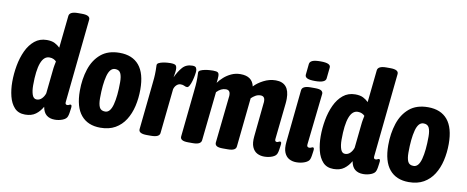

<svg xmlns="http://www.w3.org/2000/svg" viewBox="-66 -1043 3264 1342"><g transform="rotate(10 1566.5 -372.5)"><path d="M153 9Q105 9 77.5 -21Q50 -51 38 -99Q26 -147 26 -201Q26 -259 36.5 -317Q47 -375 69.5 -423.5Q92 -472 128 -501.5Q164 -531 214 -531Q249 -531 270.5 -520Q292 -509 308 -493L332 -722Q335 -754 395 -754H423Q483 -754 480 -722L419 -129Q416 -108 432 -108Q440 -108 445.5 -111.5Q451 -115 455 -115Q461 -115 463 -108.5Q465 -102 462 -84Q460 -69 458 -56Q456 -43 452 -32Q446 -13 419.5 -2.5Q393 8 364 8Q328 8 305.5 -10Q283 -28 276 -68Q257 -34 228 -12.5Q199 9 153 9ZM215 -109Q236 -109 251.5 -125Q267 -141 274 -163L291 -325Q293 -348 296.5 -366Q300 -384 302 -394Q295 -402 282.5 -408Q270 -414 253 -414Q174 -414 174 -203Q174 -162 183.5 -135.5Q193 -109 215 -109Z M687 8Q598 8 550 -49.5Q502 -107 502 -222Q502 -305 525 -375.5Q548 -446 598.5 -488.5Q649 -531 731 -531Q822 -531 869.5 -474Q917 -417 917 -303Q917 -241 904 -185Q891 -129 863.5 -85.5Q836 -42 792.5 -17Q749 8 687 8ZM701 -109Q737 -109 753 -169.5Q769 -230 769 -329Q769 -370 758.5 -392Q748 -414 719 -414Q682 -414 666 -353.5Q650 -293 650 -195Q650 -153 660.5 -131Q671 -109 701 -109Z M1017 2Q957 2 960 -30L993 -349Q996 -375 998 -399Q1000 -423 1000 -453Q1000 -462 999.5 -471Q999 -480 999 -491Q999 -501 1010.5 -507Q1022 -513 1039 -516.5Q1056 -520 1071.5 -521Q1087 -522 1094 -522Q1113 -522 1124.5 -517.5Q1136 -513 1138 -493.5Q1140 -474 1131 -428Q1151 -472 1177 -501.5Q1203 -531 1247 -531Q1268 -531 1273.5 -521Q1279 -511 1279 -500Q1279 -489 1275.5 -468.5Q1272 -448 1266 -427Q1260 -406 1252 -391.5Q1244 -377 1235 -377Q1225 -377 1215 -382.5Q1205 -388 1189 -388Q1173 -388 1160 -376Q1147 -364 1142 -345L1109 -30Q1108 -14 1092.5 -6Q1077 2 1045 2Z M1850 8Q1822 8 1799.5 -4Q1777 -16 1765 -44Q1753 -72 1758 -120L1782 -358Q1783 -363 1783 -366.5Q1783 -370 1783 -374Q1783 -409 1752 -409Q1733 -409 1716.5 -399.5Q1700 -390 1687 -377L1651 -30Q1650 -14 1635.5 -6Q1621 2 1590 2H1556Q1525 2 1512.5 -6Q1500 -14 1501 -30L1536 -358Q1537 -363 1537 -366.5Q1537 -370 1537 -374Q1537 -409 1506 -409Q1471 -409 1441 -377L1404 -30Q1401 2 1344 2H1309Q1252 2 1255 -30L1288 -349Q1291 -375 1293 -399Q1295 -423 1295 -453Q1295 -462 1294.5 -471Q1294 -480 1294 -491Q1294 -501 1306.5 -507Q1319 -513 1336.5 -516.5Q1354 -520 1370.5 -521Q1387 -522 1395 -522Q1421 -522 1429.5 -515.5Q1438 -509 1438 -490Q1438 -468 1434 -442Q1449 -463 1472 -483.5Q1495 -504 1524.5 -517.5Q1554 -531 1589 -531Q1672 -531 1687 -461Q1710 -487 1752 -509Q1794 -531 1839 -531Q1936 -531 1936 -418Q1936 -410 1935.5 -401Q1935 -392 1934 -382L1907 -129Q1904 -108 1920 -108Q1925 -108 1932 -111.5Q1939 -115 1943 -115Q1949 -115 1951 -108.5Q1953 -102 1950 -84Q1948 -70 1946 -56.5Q1944 -43 1940 -32Q1934 -13 1907.5 -2.5Q1881 8 1850 8Z M2078 8Q2050 8 2027.5 -4Q2005 -16 1993 -44Q1981 -72 1986 -120L2024 -493Q2027 -525 2087 -525H2117Q2153 -525 2164.5 -515.5Q2176 -506 2174 -492L2134 -130Q2131 -108 2150 -108Q2158 -108 2164.5 -111.5Q2171 -115 2175 -115Q2181 -115 2183 -108.5Q2185 -102 2182 -84Q2180 -70 2178 -56.5Q2176 -43 2172 -32Q2166 -14 2138.5 -3Q2111 8 2078 8ZM2109 -574Q2070 -574 2053.5 -582Q2037 -590 2038 -606L2046 -684Q2048 -700 2066 -708Q2084 -716 2124 -716Q2162 -716 2179 -708Q2196 -700 2194 -684L2186 -606Q2183 -574 2109 -574Z M2342 9Q2294 9 2266.5 -21Q2239 -51 2227 -99Q2215 -147 2215 -201Q2215 -259 2225.5 -317Q2236 -375 2258.5 -423.5Q2281 -472 2317 -501.5Q2353 -531 2403 -531Q2438 -531 2459.5 -520Q2481 -509 2497 -493L2521 -722Q2524 -754 2584 -754H2612Q2672 -754 2669 -722L2608 -129Q2605 -108 2621 -108Q2629 -108 2634.5 -111.5Q2640 -115 2644 -115Q2650 -115 2652 -108.5Q2654 -102 2651 -84Q2649 -69 2647 -56Q2645 -43 2641 -32Q2635 -13 2608.5 -2.5Q2582 8 2553 8Q2517 8 2494.5 -10Q2472 -28 2465 -68Q2446 -34 2417 -12.5Q2388 9 2342 9ZM2404 -109Q2425 -109 2440.5 -125Q2456 -141 2463 -163L2480 -325Q2482 -348 2485.5 -366Q2489 -384 2491 -394Q2484 -402 2471.5 -408Q2459 -414 2442 -414Q2363 -414 2363 -203Q2363 -162 2372.5 -135.5Q2382 -109 2404 -109Z M2876 8Q2787 8 2739 -49.5Q2691 -107 2691 -222Q2691 -305 2714 -375.5Q2737 -446 2787.5 -488.5Q2838 -531 2920 -531Q3011 -531 3058.5 -474Q3106 -417 3106 -303Q3106 -241 3093 -185Q3080 -129 3052.5 -85.5Q3025 -42 2981.5 -17Q2938 8 2876 8ZM2890 -109Q2926 -109 2942 -169.5Q2958 -230 2958 -329Q2958 -370 2947.5 -392Q2937 -414 2908 -414Q2871 -414 2855 -353.5Q2839 -293 2839 -195Q2839 -153 2849.5 -131Q2860 -109 2890 -109Z"/></g></svg>

Font: Asap Condensed
Style: Bold Italic
Weight: 700
Width: 3
Italic angle: -6°
Designer: Pablo Cosgaya
Foundry: Omnibus-Type
Version: Version 3.001; ttfautohint (v1.8.4.7-5d5b)